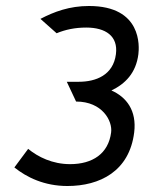

<svg xmlns="http://www.w3.org/2000/svg" viewBox="-20 -610 483 641"><path d="M203 -337 234 -271C322 -271 356 -206 351 -168C342 -97 289 -62 214 -62C155 -62 107 -86 74 -113L28 -51C69 -18 128 11 205 11C313 11 412 -38 428 -168C437 -241 402 -286 352 -308C398 -330 434 -366 442 -429C445 -454 455 -590 277 -590C212 -590 161 -571 115 -547L169 -499C198 -511 230 -518 268 -518C332 -518 375 -490 367 -429C358 -359 300 -337 243 -337Z"/></svg>

Font: Charger
Style: It
Weight: 400
Designer: Jasper
Foundry: Cannot Into Space Fonts
Version: Version 0.98